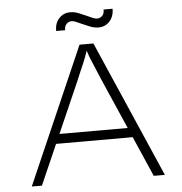

<svg xmlns="http://www.w3.org/2000/svg" viewBox="-58 -924 927 980"><g transform="rotate(-5 405.5 -434.5)"><path d="M65 0 371 -700H442L747 0H690L464 -518Q449 -553 440.5 -574Q432 -595 425.5 -609.5Q419 -624 413 -641.5Q407 -659 397 -688H412Q401 -655 394 -636Q387 -617 380 -601Q373 -585 364.5 -565.5Q356 -546 342 -512L117 0ZM187 -206 207 -255H606L620 -206ZM476 -779Q454 -779 433 -787.5Q412 -796 389 -806Q377 -811 364.5 -817Q352 -823 341 -823Q326 -823 315 -812Q304 -801 304 -780H258Q258 -821 281 -845Q304 -869 337 -869Q359 -869 379.5 -861Q400 -853 424 -842Q435 -837 448 -831Q461 -825 472 -825Q487 -825 498 -835.5Q509 -846 509 -868H555Q555 -841 544.5 -821Q534 -801 516 -790Q498 -779 476 -779Z"/></g></svg>

Font: Lexend Giga ExtraLight
Style: Regular
Weight: 250
Version: Version 1.007